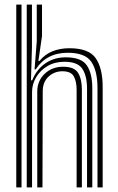

<svg xmlns="http://www.w3.org/2000/svg" viewBox="-20 -820 518 840"><path d="M406.5 0V-435.2Q406.5 -509.8 379.5 -549.5Q352.5 -589.2 276.5 -589.2Q183.5 -589.2 136.2 -516.5H131.2L140.8 -638.5V-800H163.8V-662.5L148 -553.5H152.8Q176.5 -582.5 209.9 -595.8Q243.2 -609 283.5 -609Q368.8 -609 399 -565.1Q429.2 -521.2 429.2 -439.5V0ZM51.2 0V-800H74.2V0ZM97 0V-800H119.8V-614L115.5 -468.5H120.8Q140.2 -516.8 179.1 -543.2Q218 -569.8 269.8 -569.2Q336.8 -568.8 360.2 -533.5Q383.8 -498.2 383.8 -434V0H360.8V-431.2Q360.8 -488.2 340.2 -519Q319.8 -549.8 262 -549.8Q219.5 -549.8 187.6 -530.9Q155.8 -512 138 -481.8Q120.2 -451.5 120.2 -417.2V0ZM143 0V-419Q143 -466.2 175.4 -497.1Q207.8 -528 256.2 -528Q305 -528 321.6 -501.2Q338.2 -474.5 338.2 -427.2V0H315.2V-426Q315.2 -465 302.5 -486.6Q289.8 -508.2 253 -508.2Q218 -508.2 192.6 -485Q167.2 -461.8 167 -421.2L165.8 0Z"/></svg>

Font: Big Shoulders Inline Text
Style: Bold
Weight: 700
Designer: Patric King
Foundry: XO Type Co
Version: Version 1.000